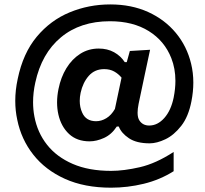

<svg xmlns="http://www.w3.org/2000/svg" viewBox="-20 -709 928 868"><path d="M482 139.5Q362 139.5 273.5 99.5Q185 59.5 130.5 -9.8Q76 -79 58 -167.5Q49 -209 49 -253Q49 -301.5 60 -352Q84 -468.5 146.2 -543Q208.5 -617.5 295 -653.2Q381.5 -689 478.5 -689Q574 -689 649.5 -654.8Q725 -620.5 775 -560.2Q825 -500 844 -421Q854 -380 854 -335.5Q854 -295 845.5 -251.5Q832 -181.5 799.2 -139.8Q766.5 -98 727.8 -79.5Q689 -61 656.5 -61Q597.5 -61 563 -84Q528.5 -107 517 -137H508Q484.5 -101 450.5 -85.5Q416.5 -70 385 -70Q328 -70 292.2 -103.2Q256.5 -136.5 244 -191Q238 -217.5 238 -246Q238 -275.5 244.5 -307Q255 -359.5 280.2 -400.8Q305.5 -442 342.8 -465.8Q380 -489.5 426.5 -489.5Q465.5 -489.5 495.8 -472.8Q526 -456 544 -428H553L567 -478.5L658.5 -484Q647 -431 634.8 -373.2Q622.5 -315.5 610.5 -258L606.5 -239Q602 -216.5 602 -199.5Q602 -176.5 610.5 -164Q625.5 -141.5 654.5 -141.5Q692.5 -141.5 722.8 -175.5Q753 -209.5 765 -267.5Q773 -307.5 773 -343.5Q773 -399 754.5 -446Q724 -524 652.5 -568.5Q581 -613 477 -613Q343 -613 255.5 -540.2Q168 -467.5 139.5 -335.5Q129.5 -290 129.5 -247Q129.5 -214 135.5 -182.5Q149 -110 192.5 -54.8Q236 0.5 308.8 32Q381.5 63.5 482 63.5Q540 63.5 612.5 46.8Q685 30 765 -22V65Q703 104 630 121.8Q557 139.5 482 139.5ZM414.5 -161Q438.5 -161 461 -174.8Q483.5 -188.5 499.5 -216.5L529.5 -358Q515.5 -375 496.2 -385.8Q477 -396.5 451 -396.5Q408 -396.5 381.2 -366Q354.5 -335.5 344.5 -289.5Q340.5 -270.5 340.5 -253Q340.5 -224 351.5 -200Q368.5 -161 414.5 -161Z"/></svg>

Font: Heraclito SemiBold
Style: Italic
Weight: 600
Italic angle: -12°
Designer: Kostas Bartsokas (font) & Cristiano Sobral (main changes)
Foundry: Kostas Bartsokas (font) & Cristiano Sobral (main changes)
Version: Version 1.00;July 8, 2020;FontCreator 13.0.0.2655 64-bit